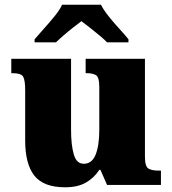

<svg xmlns="http://www.w3.org/2000/svg" viewBox="-20 -786 731 816"><path d="M257 10Q165 10 126 -39.5Q87 -89 87 -189V-402Q87 -445 78.5 -460Q70 -475 32 -475H28V-536H282V-234Q282 -170 293.5 -130Q305 -90 336 -90Q371 -90 386.5 -129Q402 -168 402 -235V-417Q402 -458 388 -466.5Q374 -475 348 -475H344V-536H596V-121Q596 -78 611 -69.5Q626 -61 652 -61H664V0H435L407 -64H402Q380 -30 345 -10Q310 10 257 10ZM127 -619Q143 -638 166.5 -664Q190 -690 212 -717Q234 -744 244 -766H409Q420 -744 441.5 -717Q463 -690 487 -664Q511 -638 526 -619V-606H435Q425 -617 404.5 -634Q384 -651 362.5 -668Q341 -685 326 -696Q311 -685 289.5 -668Q268 -651 248.5 -634Q229 -617 218 -606H127Z"/></svg>

Font: Noto Serif Devanagari Black
Style: Regular
Weight: 900
Designer: Universal Thirst, Indian Type Foundry and the Monotype Design Team
Foundry: Monotype Imaging Inc.
Version: Version 2.004; ttfautohint (v1.8.4.7-5d5b)